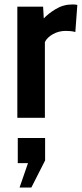

<svg xmlns="http://www.w3.org/2000/svg" viewBox="-20 -530 370 864"><path d="M58 0V-500H174L177 -447Q196 -468 230.5 -489Q265 -510 306 -510Q318 -510 328 -508L319 -386Q308 -389 297.2 -390Q286.5 -391 276 -391Q244.5 -391 218.5 -376.5Q192.5 -362 182 -341V0ZM121 314H68L106 204H60V91H183V192Z"/></svg>

Font: Cabin Resolve
Style: Bold-Resolve
Weight: 700
Designer: Pablo Impallari
Foundry: Pablo Impallari. http://www.impallari.com Igino Marini. http://www.ikern.com
Version: Version 3.001